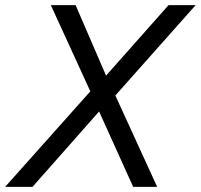

<svg xmlns="http://www.w3.org/2000/svg" viewBox="-76 -724 778 744"><path d="M-56 0 274 -370 121 -704H217L335 -431L577 -704H682L371 -354L533 0H440L308 -292L50 0Z"/></svg>

Font: Prodigy Sans
Style: Italic
Weight: 400
Italic angle: -13°
Designer: Wei Huang
Foundry: Wei Huang
Version: Version 1.003; ttfautohint (v1.8.3)